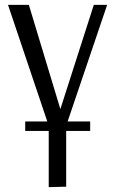

<svg xmlns="http://www.w3.org/2000/svg" viewBox="-20 -520 475 792"><path d="M422 -500 259 -19H352V20H253V250L181 252V20H84V-19H175L13 -500H99L229 -70L367 -500Z"/></svg>

Font: Arsenal
Style: Regular
Weight: 400
Designer: Andrij Shevchenko
Foundry: Stairsfor
Version: Version 2.001;PS 002.001;hotconv 1.0.88;makeotf.lib2.5.64775